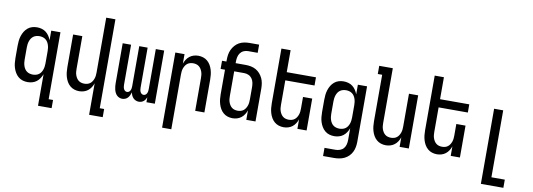

<svg xmlns="http://www.w3.org/2000/svg" viewBox="-68 -1185 5135 1850"><g transform="rotate(10 2500.0 -260.0)"><path d="M246 -72Q261 -72 276.5 -76Q292 -80 304.5 -89Q317 -98 325.5 -111Q334 -124 339 -139Q344 -154 346 -169.5Q348 -185 348 -200V-320Q348 -335 346 -350.5Q344 -366 339 -381Q334 -396 325.5 -409Q317 -422 304.5 -431Q292 -440 276.5 -444Q261 -448 246 -448Q231 -448 215.5 -444Q200 -440 187.5 -431Q175 -422 166.5 -409Q158 -396 153 -381Q148 -366 146 -350.5Q144 -335 144 -320V-200Q144 -185 146 -169.5Q148 -154 153 -139Q158 -124 166.5 -111Q175 -98 187.5 -89Q200 -80 215.5 -76Q231 -72 246 -72ZM348 215V-94Q340 -72 327 -52.5Q314 -33 296 -19Q278 -5 255 1.5Q232 8 209 8Q184 8 160.5 1Q137 -6 118 -22Q99 -38 86.5 -59Q74 -80 66.5 -103.5Q59 -127 56.5 -151.5Q54 -176 54 -200V-320Q54 -344 56.5 -368.5Q59 -393 66.5 -416.5Q74 -440 86.5 -461Q99 -482 118 -498Q137 -514 160.5 -521Q184 -528 209 -528Q232 -528 255 -521.5Q278 -515 296 -501Q314 -487 327 -467.5Q340 -448 348 -426V-520H438V135H481V215Z M848 215V-93Q841 -72 828.5 -52.5Q816 -33 798 -19Q780 -5 758 1.5Q736 8 713 8Q689 8 665.5 0.5Q642 -7 623.5 -23Q605 -39 593 -60Q581 -81 574 -104.5Q567 -128 564.5 -152Q562 -176 562 -200V-520H652V-200Q652 -185 653.5 -169.5Q655 -154 660 -139.5Q665 -125 673 -112Q681 -99 693 -89.5Q705 -80 720 -76Q735 -72 750 -72Q765 -72 780 -76Q795 -80 807 -89.5Q819 -99 827 -112Q835 -125 840 -139.5Q845 -154 846.5 -169.5Q848 -185 848 -200V-735H938V135H981V215Z M1135 8Q1120 8 1105.5 2Q1091 -4 1080.5 -15Q1070 -26 1063.5 -40Q1057 -54 1053.5 -69Q1050 -84 1048.5 -99.5Q1047 -115 1047 -130V-520H1129V-130Q1129 -119 1130.5 -108.5Q1132 -98 1136.5 -88Q1141 -78 1149.5 -71.5Q1158 -65 1169 -65Q1180 -65 1188.5 -71.5Q1197 -78 1201.5 -88Q1206 -98 1207.5 -108.5Q1209 -119 1209 -130V-520H1291V-130Q1291 -119 1292.5 -108.5Q1294 -98 1298.5 -88Q1303 -78 1311.5 -71.5Q1320 -65 1331 -65Q1342 -65 1350.5 -71.5Q1359 -78 1363.5 -88Q1368 -98 1369.5 -108.5Q1371 -119 1371 -130V-520H1453V0H1371V-48Q1367 -37 1360 -26.5Q1353 -16 1343.5 -8Q1334 0 1322 4Q1310 8 1297 8Q1282 8 1267.5 2Q1253 -4 1242.5 -15Q1232 -26 1225.5 -40Q1219 -54 1215 -69Q1212 -54 1205.5 -40Q1199 -26 1189 -15Q1179 -4 1164.5 2Q1150 8 1135 8Z M1562 215V-520H1652V-427Q1659 -448 1671.5 -467.5Q1684 -487 1702 -501Q1720 -515 1742 -521.5Q1764 -528 1787 -528Q1811 -528 1834.5 -520.5Q1858 -513 1876.5 -497Q1895 -481 1907 -460Q1919 -439 1926 -415.5Q1933 -392 1935.5 -368Q1938 -344 1938 -320V0H1848V-320Q1848 -335 1846.5 -350.5Q1845 -366 1840 -380.5Q1835 -395 1827 -408Q1819 -421 1807 -430.5Q1795 -440 1780 -444Q1765 -448 1750 -448Q1735 -448 1720 -444Q1705 -440 1693 -430.5Q1681 -421 1673 -408Q1665 -395 1660 -380.5Q1655 -366 1653.5 -350.5Q1652 -335 1652 -320V215Z M2213 8Q2189 8 2165.5 0.5Q2142 -7 2123.5 -23Q2105 -39 2093 -60Q2081 -81 2074 -104.5Q2067 -128 2064.5 -152Q2062 -176 2062 -200V-440H2019V-520H2062V-535Q2062 -561 2066 -587Q2070 -613 2081 -636.5Q2092 -660 2109.5 -680Q2127 -700 2149.5 -712.5Q2172 -725 2198 -730Q2224 -735 2250 -735H2344V-655H2250Q2228 -655 2207.5 -646Q2187 -637 2174 -619Q2161 -601 2156.5 -579Q2152 -557 2152 -535V-520H2250Q2276 -520 2302 -515Q2328 -510 2350.5 -497.5Q2373 -485 2390.5 -465Q2408 -445 2419 -421.5Q2430 -398 2434 -372Q2438 -346 2438 -320V0H2348V-93Q2341 -72 2328.5 -52.5Q2316 -33 2298 -19Q2280 -5 2258 1.5Q2236 8 2213 8ZM2250 -72Q2265 -72 2280 -76Q2295 -80 2307 -89.5Q2319 -99 2327 -112Q2335 -125 2340 -139.5Q2345 -154 2346.5 -169.5Q2348 -185 2348 -200V-320Q2348 -342 2343.5 -364Q2339 -386 2326 -404Q2313 -422 2292.5 -431Q2272 -440 2250 -440H2152V-200Q2152 -185 2153.5 -169.5Q2155 -154 2160 -139.5Q2165 -125 2173 -112Q2181 -99 2193 -89.5Q2205 -80 2220 -76Q2235 -72 2250 -72Z M2713 8Q2689 8 2665.5 0.5Q2642 -7 2623.5 -23Q2605 -39 2593 -60Q2581 -81 2574 -104.5Q2567 -128 2564.5 -152Q2562 -176 2562 -200V-735H2652V-520H2938V-440H2652V-200Q2652 -185 2653.5 -169.5Q2655 -154 2660 -139.5Q2665 -125 2673 -112Q2681 -99 2693 -89.5Q2705 -80 2720 -76Q2735 -72 2750 -72Q2765 -72 2780 -76Q2795 -80 2807 -89.5Q2819 -99 2827 -112Q2835 -125 2840 -139.5Q2845 -154 2846.5 -169.5Q2848 -185 2848 -200V-312H2938V0H2848V-93Q2841 -72 2828.5 -52.5Q2816 -33 2798 -19Q2780 -5 2758 1.5Q2736 8 2713 8Z M3137 215V135H3244Q3266 135 3287.5 127.5Q3309 120 3323 103.5Q3337 87 3342.5 65Q3348 43 3348 21V-94Q3340 -72 3327 -52.5Q3314 -33 3296 -19Q3278 -5 3255 1.5Q3232 8 3209 8Q3184 8 3160.5 1Q3137 -6 3118 -22Q3099 -38 3086.5 -59Q3074 -80 3066.5 -103.5Q3059 -127 3056.5 -151.5Q3054 -176 3054 -200V-320Q3054 -344 3056.5 -368.5Q3059 -393 3066.5 -416.5Q3074 -440 3086.5 -461Q3099 -482 3118 -498Q3137 -514 3160.5 -521Q3184 -528 3209 -528Q3232 -528 3255 -521.5Q3278 -515 3296 -501Q3314 -487 3327 -467.5Q3340 -448 3348 -426V-520H3438V21Q3438 47 3433.5 73Q3429 99 3417.5 122.5Q3406 146 3387.5 164.5Q3369 183 3345.5 194.5Q3322 206 3296 210.5Q3270 215 3244 215ZM3246 -72Q3261 -72 3276.5 -76Q3292 -80 3304.5 -89Q3317 -98 3325.5 -111Q3334 -124 3339 -139Q3344 -154 3346 -169.5Q3348 -185 3348 -200V-320Q3348 -335 3346 -350.5Q3344 -366 3339 -381Q3334 -396 3325.5 -409Q3317 -422 3304.5 -431Q3292 -440 3276.5 -444Q3261 -448 3246 -448Q3231 -448 3215.5 -444Q3200 -440 3187.5 -431Q3175 -422 3166.5 -409Q3158 -396 3153 -381Q3148 -366 3146 -350.5Q3144 -335 3144 -320V-200Q3144 -185 3146 -169.5Q3148 -154 3153 -139Q3158 -124 3166.5 -111Q3175 -98 3187.5 -89Q3200 -80 3215.5 -76Q3231 -72 3246 -72Z M3713 8Q3689 8 3665.5 0.5Q3642 -7 3623.5 -23Q3605 -39 3593 -60Q3581 -81 3574 -104.5Q3567 -128 3564.5 -152Q3562 -176 3562 -200V-655H3519V-735H3652V-200Q3652 -185 3653.5 -169.5Q3655 -154 3660 -139.5Q3665 -125 3673 -112Q3681 -99 3693 -89.5Q3705 -80 3720 -76Q3735 -72 3750 -72Q3765 -72 3780 -76Q3795 -80 3807 -89.5Q3819 -99 3827 -112Q3835 -125 3840 -139.5Q3845 -154 3846.5 -169.5Q3848 -185 3848 -200V-520H3938V0H3848V-93Q3841 -72 3828.5 -52.5Q3816 -33 3798 -19Q3780 -5 3758 1.5Q3736 8 3713 8Z M4213 8Q4189 8 4165.5 0.5Q4142 -7 4123.5 -23Q4105 -39 4093 -60Q4081 -81 4074 -104.5Q4067 -128 4064.5 -152Q4062 -176 4062 -200V-735H4152V-520H4438V-440H4152V-200Q4152 -185 4153.5 -169.5Q4155 -154 4160 -139.5Q4165 -125 4173 -112Q4181 -99 4193 -89.5Q4205 -80 4220 -76Q4235 -72 4250 -72Q4265 -72 4280 -76Q4295 -80 4307 -89.5Q4319 -99 4327 -112Q4335 -125 4340 -139.5Q4345 -154 4346.5 -169.5Q4348 -185 4348 -200V-312H4438V0H4348V-93Q4341 -72 4328.5 -52.5Q4316 -33 4298 -19Q4280 -5 4258 1.5Q4236 8 4213 8Z M4681 215V-520H4770V135H4901V215Z"/></g></svg>

Font: Iosevka Custom Medium
Style: Regular
Weight: 500
Monospace: yes
Designer: Belleve Invis
Foundry: Belleve Invis
Version: Version 32.5.0; ttfautohint (v1.8.4)